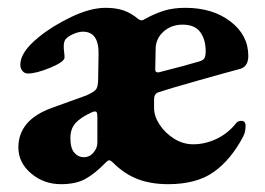

<svg xmlns="http://www.w3.org/2000/svg" viewBox="-20 -457 678 491"><path d="M27 -80Q27 -115 48.5 -140.5Q70 -166 115 -182L201 -213Q221 -222 226 -229Q231 -236 231 -256L232 -316Q234 -376 192 -376Q181 -376 167.5 -370Q154 -364 148 -357Q143 -351 143 -338Q143 -331 144 -324Q145 -317 145 -310Q145 -299 109 -284Q73 -269 51 -269Q43 -269 37.5 -275.5Q32 -282 32 -292Q32 -324 79 -362Q113 -390 162 -413.5Q211 -437 250 -437Q276 -437 295.5 -430.5Q315 -424 334 -408Q338 -405 342 -405Q346 -405 350 -408Q375 -422 399 -429.5Q423 -437 454 -437Q524 -437 569.5 -402Q615 -367 615 -314Q615 -285 591 -280Q557 -271 484.5 -250.5Q412 -230 385 -221Q374 -217 374 -203V-181Q374 -160 388 -138.5Q402 -117 425 -102.5Q448 -88 474 -88Q504 -88 533 -101.5Q562 -115 583 -141Q588 -148 597 -148Q608 -148 608 -135Q608 -120 602 -108Q571 -49 527 -17.5Q483 14 410 14Q366 14 332 1Q298 -12 268 -42Q263 -47 259 -47Q256 -47 251 -42Q223 -13 198.5 0.5Q174 14 136 14Q92 14 59.5 -13.5Q27 -41 27 -80ZM490 -300Q500 -303 503 -308.5Q506 -314 506 -326Q506 -356 492 -375Q478 -394 447 -394Q418 -394 398 -376Q378 -358 378 -331L377 -279Q377 -271 386 -272Q457 -290 490 -300ZM220 -68Q229 -79 229 -92V-155Q229 -164 228 -168Q227 -172 223 -172Q219 -172 213 -169Q185 -156 172.5 -141.5Q160 -127 160 -104Q160 -78 170 -66.5Q180 -55 194 -55Q210 -55 220 -68Z"/></svg>

Font: EB Garamond ExtraBold
Style: Regular
Weight: 800
Designer: Georg Duffner and Octavio Pardo
Foundry: Georg Duffner
Version: Version 1.000